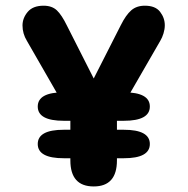

<svg xmlns="http://www.w3.org/2000/svg" viewBox="-20 -645 659 674"><path d="M112.5 -271Q112.5 -321 204 -321H414.5Q506 -321 506 -271Q506 -221 414.5 -221H204Q112.5 -221 112.5 -271ZM112.5 -139.5Q112.5 -189.5 204 -189.5H414.5Q506 -189.5 506 -139.5Q506 -89.5 414.5 -89.5H204Q112.5 -89.5 112.5 -139.5ZM309 9.5Q227 9.5 227 -82V-245Q213.5 -260 199.5 -284L74.5 -501.5Q59 -527 59 -555.5Q59 -581.5 77.2 -603.2Q95.5 -625 133 -625Q162.5 -625 179.8 -608.5Q197 -592 215 -555L309 -369.5L404 -556.5Q422 -592.5 440.8 -608.8Q459.5 -625 488.5 -625Q525.5 -625 542 -603.5Q558.5 -582 558.5 -556.5Q558.5 -542.5 554 -527.8Q549.5 -513 542.5 -501.5L417 -284Q410.5 -272.5 404.2 -263.2Q398 -254 390.5 -246V-82Q390.5 9.5 309 9.5Z"/></svg>

Font: Sono Monospace
Style: Bold
Weight: 700
Designer: Tyler Finck
Foundry: Tyler Finck
Version: Version 2.112